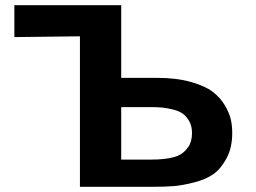

<svg xmlns="http://www.w3.org/2000/svg" viewBox="-20 -715 980 735"><path d="M35 -573V-695H444V-417H581Q655 -417 710 -401.5Q765 -386 794.5 -363.5Q824 -341 841.5 -310.5Q859 -280 864 -256Q869 -232 869 -206Q869 -150 847.5 -109.5Q826 -69 797 -48.5Q768 -28 722.5 -16.5Q677 -5 644.5 -2.5Q612 0 569 0H286V-576ZM444 -104H556Q613 -104 647.5 -114Q682 -124 700 -152V-151Q715 -172 715 -206Q715 -233 704 -252Q693 -271 678 -281Q663 -291 639.5 -296.5Q616 -302 598 -303.5Q580 -305 556 -305H444V-255Z"/></svg>

Font: Coval
Style: Black
Weight: 1000
Foundry: Context Ltd
Version: Version 001.000